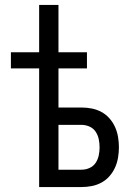

<svg xmlns="http://www.w3.org/2000/svg" viewBox="-20 -755 540 775"><path d="M138 0V-479H24V-544H138V-735H216V-544H331V-479H216V-321H309Q330 -321 350.5 -317Q371 -313 389.5 -303Q408 -293 422 -277Q436 -261 444.5 -242Q453 -223 456.5 -202Q460 -181 460 -161Q460 -140 456.5 -119Q453 -98 444.5 -79Q436 -60 422 -44Q408 -28 389.5 -18Q371 -8 350.5 -4Q330 0 309 0ZM309 -70Q326 -70 341.5 -77Q357 -84 366 -97.5Q375 -111 378.5 -127.5Q382 -144 382 -160Q382 -177 378.5 -193.5Q375 -210 366 -223.5Q357 -237 341.5 -244Q326 -251 309 -251H216V-70Z"/></svg>

Font: Iosevka NFM
Style: Regular
Weight: 400
Monospace: yes
Designer: Belleve Invis
Foundry: Belleve Invis
Version: Version 29.0.4; ttfautohint (v1.8.4);Nerd Fonts 3.3.0